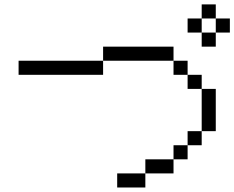

<svg xmlns="http://www.w3.org/2000/svg" viewBox="-20 -832 1040 852"><path d="M1000 -687.5V-750H937.5V-687.5H875V-625H937.5V-687.5ZM625 -62.5H500V0H625ZM625 -62.5H750V-125H625ZM750 -125H812.5V-187.5H750ZM812.5 -187.5H875V-250H812.5ZM875 -250H937.5V-437.5H875ZM875 -437.5V-500H812.5V-437.5ZM812.5 -500V-562.5H750V-500ZM437.5 -562.5H62.5V-500H437.5ZM437.5 -562.5H750V-625H437.5ZM875 -687.5V-750H812.5V-687.5ZM875 -750H937.5V-812.5H875Z"/></svg>

Font: UnifontExMono
Style: Regular
Weight: 500
Version: Version 15.0.06